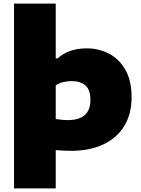

<svg xmlns="http://www.w3.org/2000/svg" viewBox="-20 -828 785 1068"><path d="M58 220V-808H290V-503H300Q362 -559 463 -559Q530 -559 586.8 -529.2Q643.5 -499.5 677.8 -439Q712 -378.5 712 -287Q712 -193.5 671 -126.8Q630 -60 554.2 -24.5Q478.5 11 375 11Q352.5 11 330.8 9.8Q309 8.5 290 7V220ZM358 -160Q483 -160 483 -272Q483 -329 454.8 -353Q426.5 -377 379 -377Q356 -377 332 -371.5Q308 -366 290 -353V-166Q303.5 -164 321 -162Q338.5 -160 358 -160Z"/></svg>

Font: Encode Sans Exp Black
Style: Regular
Weight: 900
Width: 7
Designer: Multiple Designers
Foundry: Impallari Type
Version: Version 3.002; ttfautohint (v1.8.3) -l 8 -r 50 -G 200 -x 14 